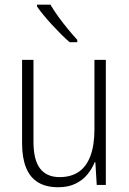

<svg xmlns="http://www.w3.org/2000/svg" viewBox="-20 -785 548 815"><path d="M429.2 -530.8V0H390.6L384.8 -96.2H381.8Q370.6 -67.9 350.3 -43.7Q330.1 -19.5 299.6 -4.9Q269 9.8 227.1 9.8Q175.3 9.8 141.4 -11Q107.4 -31.7 90.6 -73.5Q73.7 -115.2 73.7 -176.3V-530.8H122.1V-184.1Q122.1 -106 150.1 -69.6Q178.2 -33.2 232.9 -33.2Q281.2 -33.2 314 -55.4Q346.7 -77.6 363.8 -123Q380.9 -168.5 380.9 -237.3V-530.8ZM194.3 -765.1Q208 -741.2 227.5 -714.4Q247.1 -687.5 268.1 -661.9Q289.1 -636.2 308.1 -615.7V-606H275.4Q258.3 -620.6 239.3 -639.6Q220.2 -658.7 201.2 -679.4Q182.1 -700.2 165.5 -720.2Q148.9 -740.2 137.2 -757.3V-765.1Z"/></svg>

Font: Open Sans SemiCondensed Light
Style: Regular
Weight: 300
Width: 4
Designer: Monotype Design Team
Foundry: Monotype Imaging Inc.
Version: Version 3.000